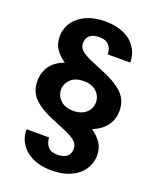

<svg xmlns="http://www.w3.org/2000/svg" viewBox="-166 -803 914 1119"><g transform="rotate(20 291.0 -244.0)"><path d="M69.8 -534.2Q69.8 -568.4 85 -601.1Q98.1 -629.9 128.9 -655.8Q159.7 -680.2 198.2 -692.9Q238.8 -706.1 292 -706.1Q337.9 -706.1 379.9 -693.8Q419.9 -681.6 448.2 -659.2Q473.1 -639.2 492.2 -604Q507.3 -574.7 508.8 -529.8H369.1Q367.7 -566.9 348.1 -587.9Q328.1 -607.9 291 -607.9Q252.4 -607.9 231.9 -591.8Q210.9 -575.2 210.9 -543.9Q210.9 -526.4 217.8 -514.2Q225.6 -500 243.2 -488.8Q260.7 -476.1 291 -462.9Q322.8 -449.2 366.2 -431.2Q454.1 -397 500 -354Q545.9 -311 545.9 -244.1Q545.9 -192.4 519 -153.8Q491.2 -114.3 432.1 -88.9Q469.2 -63.5 491.2 -30.8Q512.2 0.5 512.2 45.9Q512.2 80.1 497.1 112.8Q482.4 144 454.1 168Q423.8 191.9 383.8 205.1Q343.8 217.8 290 217.8Q242.2 217.8 203.1 206.1Q165 194.8 134.8 170.9Q107.4 149.4 89.8 116.2Q74.7 86.9 73.2 42H212.9Q215.8 79.6 234.9 100.1Q253.4 120.1 291 120.1Q329.6 120.1 350.1 104Q371.1 87.4 371.1 56.2Q371.1 39.1 363.8 25.9Q356 12.2 338.9 1Q317.9 -14.2 291 -25.9Q276.4 -32.2 215.8 -57.1Q127 -91.8 82 -133.8Q36.1 -176.8 36.1 -244.1Q36.1 -295.9 63 -335.9Q90.3 -376.5 149.9 -398.9Q112.8 -424.3 90.8 -457Q69.8 -488.3 69.8 -534.2ZM372.1 -179.2Q399.9 -205.6 399.9 -244.1Q399.9 -281.7 371.1 -309.1Q342.8 -335.9 291 -335.9Q240.2 -335.9 211.9 -309.1Q183.1 -281.7 183.1 -244.1Q183.1 -206.5 211.9 -179.2Q240.7 -151.9 292 -151.9Q343.3 -151.9 372.1 -179.2Z"/></g></svg>

Font: PoppinsZ SemiBold
Style: Regular
Weight: 600
Designer: Ninad Kale (Devanagari), Jonny Pinhorn (Latin)
Foundry: Indian Type Foundry
Version: Version 3.002;FEAKit 1.0